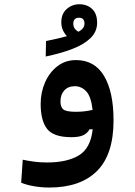

<svg xmlns="http://www.w3.org/2000/svg" viewBox="-20 -632 626 890"><path d="M208 237.3Q173.3 237.3 138.4 231.4Q103.5 225.6 78.1 214.8L85.4 108.4Q114.3 114.3 140.4 117.7Q166.5 121.1 199.2 121.1Q290 121.1 345 88.6Q399.9 56.2 409.7 -32.7H395Q385.7 -15.1 366.7 -5.6Q347.7 3.9 311 3.9Q228 3.9 198.2 -34.7Q168.5 -73.2 168.5 -149.9Q168.5 -204.1 189 -250.5Q209.5 -296.9 246.3 -325.2Q283.2 -353.5 332 -353.5Q418.5 -353.5 462.4 -280Q506.3 -206.5 506.3 -73.7Q506.3 84.5 429.4 160.9Q352.5 237.3 208 237.3ZM409.2 -122.6Q402.3 -184.6 379.9 -208.5Q357.4 -232.4 327.1 -232.4Q295.9 -232.4 278.1 -212.9Q260.3 -193.4 260.3 -162.1Q260.3 -135.3 273.9 -124.5Q287.6 -113.8 332.5 -113.8Q353.5 -113.8 371.3 -116Q389.2 -118.2 409.2 -122.6ZM191.9 -370.1 193.4 -441.9Q252.9 -453.6 290.5 -464.4Q279.3 -475.6 271.7 -491.7Q264.2 -507.8 264.2 -528.8Q264.2 -567.9 289.1 -590.1Q314 -612.3 348.1 -612.3Q383.3 -612.3 406.7 -590.8Q430.2 -569.3 430.2 -526.4Q430.2 -484.4 398.4 -454.3Q366.7 -424.3 312.7 -404.1Q258.8 -383.8 191.9 -370.1ZM343.8 -484.9Q359.9 -494.1 365.7 -503.2Q371.6 -512.2 371.6 -522.5Q371.6 -549.8 346.2 -549.8Q319.8 -549.8 319.8 -522Q319.8 -497.6 343.8 -484.9Z"/></svg>

Font: Cascadia Code SemiBold
Style: Regular
Weight: 600
Monospace: yes
Designer: Aaron Bell
Foundry: Saja Typeworks
Version: Version 2404.023; ttfautohint (v1.8.4)